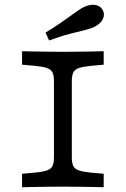

<svg xmlns="http://www.w3.org/2000/svg" viewBox="-20 -786 528 806"><path d="M235.5 -2.4Q211.3 -2.4 182.7 -2Q154 -1.6 125.4 -1.2Q96.8 -0.8 72.6 0V-56.5L125.8 -61.3Q159.7 -64.5 177 -70.6Q194.4 -76.6 200.4 -89.5Q206.5 -102.4 206.5 -125.8V-445.2Q206.5 -468.5 200.4 -481.5Q194.4 -494.4 177 -500.4Q159.7 -506.5 125.8 -509.7L72.6 -514.5V-571Q96.8 -570.2 125.4 -569.8Q154 -569.4 182.7 -569Q211.3 -568.5 235.5 -568.5H243.5H252.4Q276.6 -568.5 305.2 -569Q333.9 -569.4 362.9 -569.8Q391.9 -570.2 415.3 -571V-514.5L362.1 -509.7Q329 -506.5 311.3 -500.4Q293.5 -494.4 287.5 -481.5Q281.5 -468.5 281.5 -445.2V-125.8Q281.5 -102.4 287.5 -89.5Q293.5 -76.6 311.3 -70.6Q329 -64.5 362.1 -61.3L415.3 -56.5V0Q391.9 -0.8 362.9 -1.2Q333.9 -1.6 305.2 -2Q276.6 -2.4 252.4 -2.4H244.4ZM186.3 -616.1 171 -649.2Q204.8 -669.4 229.8 -686.7Q254.8 -704 274.2 -718.1Q293.5 -732.3 308.9 -742.7Q324.2 -753.2 337.9 -758.9Q362.1 -769.4 383.1 -764.5Q404 -759.7 412.1 -741.9Q421 -724.2 411.3 -705.2Q401.6 -686.3 378.2 -674.2Q362.1 -666.1 336.3 -659.7Q310.5 -653.2 273.4 -644Q236.3 -634.7 186.3 -616.1Z"/></svg>

Font: Playfair 5pt SemiExpanded Light
Style: Regular
Weight: 300
Width: 6
Designer: Claus Eggers Sørensen
Foundry: Claus Eggers Sørensen
Version: Version 2.203